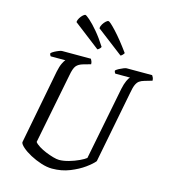

<svg xmlns="http://www.w3.org/2000/svg" viewBox="-135 -1057 1021 1163"><g transform="rotate(15 375.5 -476.0)"><path d="M300 0Q268 0 231 -12Q194 -24 161.5 -41.5Q129 -59 108 -77.5Q87 -96 86 -108L176 -575Q183 -609 193 -629.5Q203 -650 209 -655H117Q115 -657 112.5 -661.5Q110 -666 110 -673Q117 -680 130 -687Q143 -694 156 -699Q169 -704 175 -704H356Q359 -699 362.5 -691Q366 -683 366 -672L320 -659Q291 -651 277.5 -634.5Q264 -618 256 -573L169 -132Q178 -120 198 -107.5Q218 -95 242.5 -85Q267 -75 290 -68.5Q313 -62 328 -62Q355 -62 388.5 -71.5Q422 -81 450.5 -94.5Q479 -108 491 -118L581 -575Q588 -608 597.5 -628.5Q607 -649 614 -655H522Q520 -657 517.5 -662Q515 -667 515 -673Q522 -680 535.5 -687Q549 -694 561.5 -699Q574 -704 580 -704H740Q743 -700 747 -692Q751 -684 751 -672L703 -658Q685 -653 673 -644.5Q661 -636 653 -618Q645 -600 639 -565L551 -114Q535 -94 498.5 -67.5Q462 -41 411 -20.5Q360 0 300 0ZM524 -769 358 -896Q359 -909 367 -922Q375 -935 384.5 -943.5Q394 -952 400 -952Q409 -952 450.5 -907.5Q492 -863 545 -790Q543 -785 536.5 -778Q530 -771 524 -769ZM379 -769 214 -896Q215 -909 223 -922Q231 -935 240.5 -943.5Q250 -952 255 -952Q261 -952 284 -932Q307 -912 338 -875.5Q369 -839 400 -790Q399 -785 392 -778Q385 -771 379 -769Z"/></g></svg>

Font: Texturina 72pt 72pt Regular
Style: Italic
Weight: 400
Italic angle: -11°
Designer: Guillermo Torres Carreño
Foundry: Omnibus-Type
Version: Version 1.002; ttfautohint (v1.8.3)